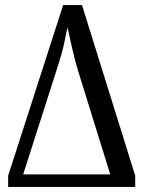

<svg xmlns="http://www.w3.org/2000/svg" viewBox="-20 -734 561 754"><path d="M12 0V-44L228 -714H302L511 -44V0ZM71 -49H413L285 -461Q272 -505 262 -550.5Q252 -596 245 -627Q239 -595 231 -559Q223 -523 208 -477Z"/></svg>

Font: Noto Serif ExtraCondensed
Style: Regular
Weight: 400
Width: 2
Designer: Monotype Design Team
Foundry: Monotype Imaging Inc.
Version: Version 2.015